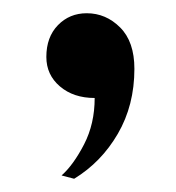

<svg xmlns="http://www.w3.org/2000/svg" viewBox="-20 -129 266 290"><path d="M73 136Q91 120 107 89Q123 58 123 19Q91 19 70.5 1.5Q50 -16 50 -43Q50 -73 67.5 -91Q85 -109 111 -109Q140 -109 161.5 -87.5Q183 -66 183 -25Q183 30 158 73Q133 116 92 141Z"/></svg>

Font: Overpass Light
Style: Regular
Weight: 300
Designer: Delve Withrington, Thomas Jockin
Foundry: Delve Fonts
Version: Version 3.000;DELV;Overpass